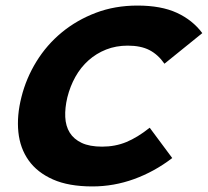

<svg xmlns="http://www.w3.org/2000/svg" viewBox="-20 -660 747 690"><path d="M599 -92Q535 -43 462 -16.5Q389 10 312 10Q227 10 170.5 -15Q114 -40 83 -83.5Q52 -127 46 -185.5Q40 -244 57 -311Q74 -379 111 -439Q148 -499 202 -543.5Q256 -588 324.5 -614Q393 -640 474 -640Q559 -640 615.5 -614Q672 -588 707 -541L571 -431Q548 -464 517 -480Q486 -496 439 -496Q397 -496 361.5 -482Q326 -468 298 -443Q270 -418 251 -384Q232 -350 222 -310Q213 -272 214.5 -239.5Q216 -207 230.5 -183.5Q245 -160 273.5 -146.5Q302 -133 347 -133Q394 -133 434 -149.5Q474 -166 518 -201Z"/></svg>

Font: TypoPRO Sinkin Sans
Style: 700 Bold Italic
Weight: 700
Italic angle: -112°
Designer: Keith Bates
Foundry: K-Type
Version: Sinkin Sans (version 1.0)  by Keith Bates   •   © 2014   www